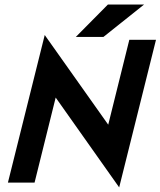

<svg xmlns="http://www.w3.org/2000/svg" viewBox="-20 -799 702 840"><path d="M501.4 20.8 223.6 -372.2 131.2 0H14.6L175.7 -645.8L453.5 -253.5L545.8 -625H662.5ZM311.8 -637.5 452.1 -779.2H610.4L432.6 -637.5Z"/></svg>

Font: Afacad
Style: Italic
Weight: 400
Italic angle: -14°
Designer: Kristian Moeller
Foundry: Dicotype
Version: Version 1.000